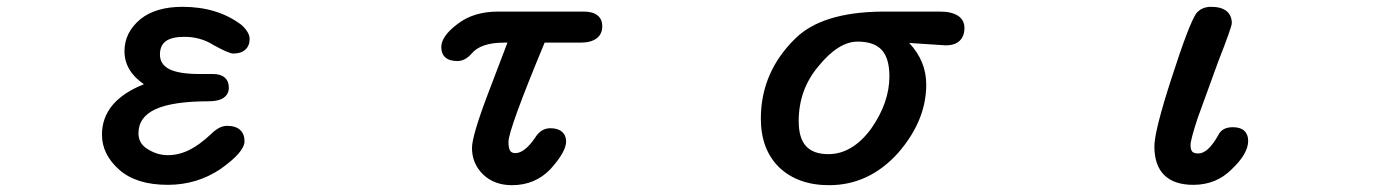

<svg xmlns="http://www.w3.org/2000/svg" viewBox="-20 -514 4040 563"><path d="M330 -16Q279 -61 279 -119Q279 -218 402 -267Q345 -306 345 -364Q345 -419 392 -458Q437 -494 515 -494Q618 -494 688 -441Q712 -419 712 -400Q712 -380 699.5 -368.5Q687 -357 664 -357Q651 -357 606 -382Q568 -406 521 -406Q484 -406 466.5 -393.5Q449 -381 449 -354Q449 -325 477 -311Q505 -297 565 -297H605Q627 -297 639 -286.5Q651 -276 651 -257Q651 -238 636 -227.5Q621 -217 593 -217Q487 -217 436.5 -194Q386 -171 386 -123Q386 -94 411 -78Q440 -59 472 -59Q504 -59 534.5 -74Q565 -89 599 -121Q623 -145 646 -145Q671 -145 684 -133Q697 -121 697 -100Q697 -68 626 -18Q557 28 472 28Q380 28 330 -16Z M1397 -2Q1364 -34 1364 -80Q1364 -116 1412 -242L1468 -389H1458Q1390 -389 1363 -357Q1344 -335 1321 -335Q1298 -335 1286 -345.5Q1274 -356 1274 -376Q1274 -408 1322 -444Q1369 -480 1440 -480H1692Q1718 -480 1732 -469Q1746 -458 1746 -437Q1746 -414 1729.5 -401.5Q1713 -389 1682 -389H1577Q1471 -134 1471 -98Q1471 -80 1475.5 -72.5Q1480 -65 1491 -65Q1518 -65 1549 -110Q1566 -138 1594 -138Q1616 -138 1628 -127.5Q1640 -117 1640 -99Q1640 -69 1594 -18Q1549 29 1481 29Q1430 29 1397 -2Z M2265 -23Q2211 -76 2211 -166Q2211 -303 2313 -402Q2391 -478 2565 -480H2736Q2771 -480 2789.5 -467.5Q2808 -455 2808 -432Q2808 -408 2794 -394.5Q2780 -381 2753 -381L2646 -388Q2696 -335 2696 -266Q2696 -160 2613 -65Q2528 29 2411 29Q2320 29 2265 -23ZM2409 -62Q2479 -62 2534 -136Q2588 -213 2588 -290Q2588 -343 2565.5 -367.5Q2543 -392 2495 -392Q2439 -392 2381 -321Q2322 -252 2322 -159Q2322 -109 2343.5 -85.5Q2365 -62 2409 -62Z M3365 -85Q3365 -130 3416 -287Q3467 -445 3488 -475Q3504 -494 3531 -494Q3561 -494 3576.5 -481.5Q3592 -469 3592 -446Q3592 -435 3552 -333L3492 -168Q3471 -104 3471 -89Q3471 -75 3476 -69.5Q3481 -64 3494 -64Q3522 -64 3552 -117Q3563 -141 3595 -141Q3617 -141 3628.5 -130.5Q3640 -120 3640 -101Q3640 -63 3591 -17Q3546 28 3479 28Q3423 28 3394 -0.5Q3365 -29 3365 -85Z"/></svg>

Font: 寒蝉全圆体 Bold
Style: Regular
Weight: 700
Designer: Warren2060
      Designed by Motoya company      

      [Varela Round]
      Joe Prince(Latin component); Avraham Cornf
Foundry: ChillType
Version: Version 3.200